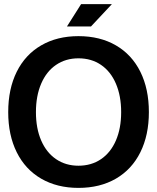

<svg xmlns="http://www.w3.org/2000/svg" viewBox="-20 -902 765 935"><path d="M20 -356Q20 -469 61.5 -552.5Q103 -636 180.5 -681Q258 -726 362 -726Q467 -726 544.5 -681Q622 -636 663.5 -552.5Q705 -469 705 -356Q705 -244 663.5 -160.5Q622 -77 544.5 -32Q467 13 362 13Q258 13 180.5 -32Q103 -77 61.5 -160.5Q20 -244 20 -356ZM362 -95Q425 -95 472 -127Q519 -159 544.5 -218Q570 -277 570 -356Q570 -435 544.5 -494.5Q519 -554 472 -586Q425 -618 362 -618Q300 -618 253 -586Q206 -554 180.5 -494.5Q155 -435 155 -356Q155 -277 180.5 -218Q206 -159 253 -127Q300 -95 362 -95ZM375 -882H525L423 -773H306Z"/></svg>

Font: Non Bureau Medium
Style: Regular
Weight: 500
Designer: Jona Saucedo
Foundry: Non Foundry
Version: Version 1.000; ttfautohint (v1.8.4)